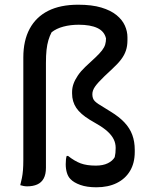

<svg xmlns="http://www.w3.org/2000/svg" viewBox="-20 -784 640 815"><path d="M312 -764Q370 -764 410 -752Q450 -740 474.5 -720Q499 -700 510 -675.5Q521 -651 521 -626V-613Q521 -589 514.5 -569.5Q508 -550 494 -531.5Q480 -513 456 -491L423 -460Q395 -433 383.5 -416.5Q372 -400 372 -384Q372 -365 382.5 -354.5Q393 -344 421 -328L450 -310Q486 -288 508.5 -264Q531 -240 541.5 -211.5Q552 -183 552 -148V-139Q552 -92 532 -58.5Q512 -25 475.5 -7Q439 11 389 11Q349 11 321 1Q293 -9 279 -24Q269 -34 264 -50.5Q259 -67 259 -87Q259 -99 260 -107.5Q261 -116 263 -122H269Q297 -100 322.5 -90.5Q348 -81 387 -81Q417 -81 437.5 -91Q458 -101 467 -117Q469 -126 470 -135Q471 -144 471 -156Q471 -176 462.5 -193Q454 -210 436.5 -226Q419 -242 391 -258L362 -275Q321 -300 303.5 -326.5Q286 -353 286 -387V-394Q286 -411 292 -428Q298 -445 310.5 -463.5Q323 -482 342 -500L385 -540Q403 -557 413 -570Q423 -583 426.5 -595Q430 -607 430 -621Q423 -651 393.5 -665Q364 -679 314 -679Q279 -679 249 -671Q219 -663 199 -647Q191 -632 185.5 -613.5Q180 -595 177.5 -572Q175 -549 175 -516Q175 -461 175 -405Q175 -349 175 -293.5Q175 -238 175 -183Q175 -128 175 -72Q175 -44 165.5 -26.5Q156 -9 138 -1Q120 7 95 7Q88 7 80 5.5Q72 4 66 2Q70 -14 73 -28.5Q76 -43 77.5 -61.5Q79 -80 79 -105Q79 -159 79 -214Q79 -269 79 -323Q79 -377 79 -431.5Q79 -486 79 -540Q79 -612 106 -662Q133 -712 184.5 -738Q236 -764 312 -764Z"/></svg>

Font: Recursive Casual
Style: Regular
Weight: 400
Version: Version 1.047